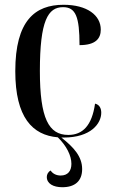

<svg xmlns="http://www.w3.org/2000/svg" viewBox="-20 -566 475 804"><path d="M246 10C361 10 404 -49 404 -94C404 -113 396 -128 378 -132C365 -40 326 -1 266 -1C184 -1 147 -70 147 -269C147 -480 181 -536 244 -536C297 -536 313 -496 313 -377C381 -377 402 -405 402 -442C402 -502 345 -546 246 -546C127 -546 44 -480 44 -268C44 -74 116 0 222 9C259 45 279 86 279 120C279 150 264 169 234 169C217 169 201 162 192 148C180 155 176 166 176 175C176 203 203 218 241 218C294 218 324 192 324 142C324 89 288 50 237 10C240 10 243 10 246 10Z"/></svg>

Font: Noto Serif Display Condensed Medium
Style: Regular
Weight: 500
Width: 3
Designer: Monotype Design Team
Foundry: Monotype Imaging Inc.
Version: Version 2.009